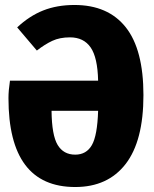

<svg xmlns="http://www.w3.org/2000/svg" viewBox="-20 -733 620 771"><path d="M556 -351Q556 -167 484.5 -74.5Q413 18 282 18Q14 18 14 -339Q14 -369 20 -409H374Q372 -502 344 -542.5Q316 -583 261 -583Q220 -583 190 -569Q160 -555 128 -530L49 -623Q98 -669 153.5 -691Q209 -713 279 -713Q414 -713 485 -623.5Q556 -534 556 -351ZM374 -288H187Q188 -190 211.5 -151Q235 -112 282 -112Q327 -112 349 -150.5Q371 -189 374 -288Z"/></svg>

Font: Fira Sans Condensed ExtraBold
Style: Regular
Weight: 800
Width: 3
Designer: Carrois Corporate & Edenspiekermann AG
Foundry: Carrois Corporate GbR & Edenspiekermann AG
Version: Version 4.203